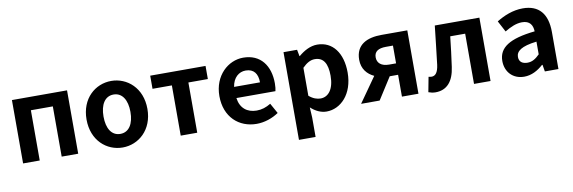

<svg xmlns="http://www.w3.org/2000/svg" viewBox="-55 -1015 4990 1671"><g transform="rotate(-10 2440.5 -179.5)"><path d="M79 0H226V-444H420V0H566V-560H79Z M958 14C1098 14 1227 -94 1227 -280C1227 -466 1098 -574 958 -574C817 -574 689 -466 689 -280C689 -94 817 14 958 14ZM958 -106C881 -106 839 -174 839 -280C839 -385 881 -454 958 -454C1034 -454 1077 -385 1077 -280C1077 -174 1034 -106 958 -106Z M1472 0H1618V-444H1790V-560H1301V-444H1472Z M2142 14C2211 14 2282 -10 2337 -48L2287 -138C2246 -113 2207 -100 2162 -100C2078 -100 2018 -147 2006 -238H2351C2355 -252 2358 -279 2358 -306C2358 -462 2278 -574 2124 -574C1991 -574 1863 -461 1863 -280C1863 -95 1985 14 2142 14ZM2003 -337C2015 -418 2067 -460 2126 -460C2199 -460 2232 -412 2232 -337Z M2479 215H2626V44L2621 -47C2663 -8 2711 14 2760 14C2883 14 2998 -97 2998 -289C2998 -461 2915 -574 2778 -574C2717 -574 2660 -542 2613 -502H2610L2599 -560H2479ZM2728 -107C2697 -107 2662 -118 2626 -149V-396C2664 -434 2698 -453 2736 -453C2813 -453 2847 -394 2847 -287C2847 -165 2794 -107 2728 -107Z M3365 -294C3297 -294 3261 -326 3261 -376C3261 -427 3297 -451 3365 -451H3427V-294ZM3066 0H3230L3353 -193H3427V0H3573V-560H3346C3218 -560 3116 -515 3116 -380C3116 -299 3161 -248 3221 -220Z M3722 14C3823 14 3882 -54 3899 -179C3912 -267 3922 -356 3932 -444H4064V0H4210V-560H3816C3803 -446 3791 -332 3777 -219C3768 -152 3745 -126 3712 -126C3701 -126 3693 -128 3685 -130L3660 2C3680 9 3698 14 3722 14Z M4506 14C4571 14 4627 -17 4675 -60H4680L4690 0H4810V-327C4810 -489 4737 -574 4595 -574C4507 -574 4427 -540 4362 -500L4414 -402C4466 -433 4516 -456 4568 -456C4637 -456 4661 -414 4663 -359C4438 -335 4341 -272 4341 -153C4341 -57 4406 14 4506 14ZM4555 -101C4512 -101 4481 -120 4481 -164C4481 -215 4526 -252 4663 -268V-156C4628 -121 4597 -101 4555 -101Z"/></g></svg>

Font: Noto Sans Mono CJK TC
Style: Bold
Weight: 700
Designer: Ryoko NISHIZUKA 西塚涼子 (kana, bopomofo & ideographs); Paul D. Hunt (Latin, Greek & Cyrillic); Sandoll Communications 산돌커뮤니
Foundry: Adobe
Version: Version 2.004;hotconv 1.0.118;makeotfexe 2.5.65603